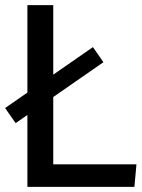

<svg xmlns="http://www.w3.org/2000/svg" viewBox="-29 -730 553 750"><path d="M78 0V-710H179V-88H504L496 0ZM32 -249 -9 -308 334 -546 375 -487Z"/></svg>

Font: Livvic Medium
Style: Regular
Weight: 500
Designer: Jacques Le Bailly, Baron von Fonthausen
Version: Version 1.001; ttfautohint (v1.8.2)